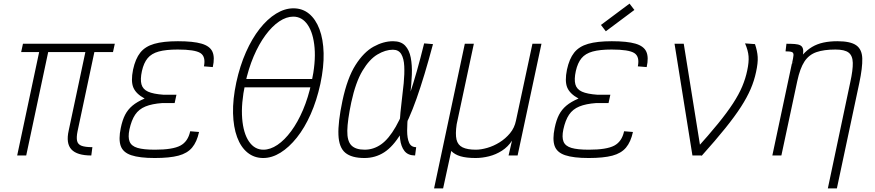

<svg xmlns="http://www.w3.org/2000/svg" viewBox="-20 -860 4840 1062"><path d="M485 0Q406 0 375 -33.5Q344 -67 360 -138L462 -618H615L605 -572H97L107 -618H615L605 -572H502L409 -134Q402 -100 406.5 -80.5Q411 -61 431.5 -53.5Q452 -46 491 -46ZM75 0 201 -593H251L125 0Z M836 14Q752 14 706 -1.5Q660 -17 647.5 -53.5Q635 -90 648 -152Q657 -196 672 -225Q687 -254 712.5 -275.5Q738 -297 780 -315Q732 -341 717.5 -376Q703 -411 716 -475Q729 -535 756 -569Q783 -603 833 -617.5Q883 -632 964 -632Q1049 -632 1095 -618.5Q1141 -605 1155 -574Q1169 -543 1157 -489L1108 -493Q1119 -547 1088.5 -566.5Q1058 -586 963 -586Q898 -586 858 -575Q818 -564 796.5 -538Q775 -512 765 -467Q755 -421 762.5 -393.5Q770 -366 799 -353Q828 -340 884 -336H956L946 -290H878Q821 -286 784.5 -271Q748 -256 727.5 -225.5Q707 -195 696 -144Q687 -101 697 -76.5Q707 -52 740.5 -42Q774 -32 837 -32Q935 -32 977.5 -54.5Q1020 -77 1032 -134L1081 -130Q1069 -75 1042.5 -43.5Q1016 -12 967 1Q918 14 836 14Z M1436 14Q1386 14 1349 -16Q1312 -46 1291.5 -101.5Q1271 -157 1269 -233.5Q1267 -310 1287 -404Q1307 -496 1340.5 -571.5Q1374 -647 1416.5 -701Q1459 -755 1507 -784.5Q1555 -814 1603 -814Q1653 -814 1689.5 -784Q1726 -754 1747 -698.5Q1768 -643 1770 -566.5Q1772 -490 1752 -396Q1732 -304 1698.5 -228.5Q1665 -153 1622 -99Q1579 -45 1531.5 -15.5Q1484 14 1436 14ZM1437 -32Q1475 -32 1514.5 -58.5Q1554 -85 1590.5 -134.5Q1627 -184 1656 -252Q1685 -320 1703 -404Q1727 -514 1720 -595.5Q1713 -677 1682 -722.5Q1651 -768 1602 -768Q1564 -768 1524.5 -741.5Q1485 -715 1448.5 -665.5Q1412 -616 1383 -548Q1354 -480 1336 -396Q1313 -287 1319.5 -205Q1326 -123 1357 -77.5Q1388 -32 1437 -32ZM1309 -377 1319 -423H1734L1724 -377Z M2282 -46 2276 0Q2237 0 2217.5 -24.5Q2198 -49 2193 -91Q2188 -133 2191 -185Q2194 -237 2201 -292.5Q2208 -348 2213 -400Q2218 -452 2216 -494Q2214 -536 2199.5 -560.5Q2185 -585 2153 -585Q2112 -585 2067.5 -558.5Q2023 -532 1985 -468.5Q1947 -405 1923 -294Q1902 -194 1901 -137Q1900 -80 1923.5 -56Q1947 -32 1997 -32Q2046 -32 2088 -61.5Q2130 -91 2169 -159Q2208 -227 2246.5 -340Q2285 -453 2326 -620L2375 -616Q2327 -436 2284 -314.5Q2241 -193 2197.5 -121Q2154 -49 2105 -17.5Q2056 14 1996 14Q1925 14 1890 -15Q1855 -44 1852 -113.5Q1849 -183 1874 -302Q1901 -429 1946.5 -500.5Q1992 -572 2046.5 -602Q2101 -632 2154 -632Q2198 -632 2221 -607.5Q2244 -583 2252 -541Q2260 -499 2258 -447Q2256 -395 2249.5 -339Q2243 -283 2237.5 -231Q2232 -179 2232 -137Q2232 -95 2243 -70.5Q2254 -46 2282 -46Z M2381 182 2551 -618H2601L2506 -173Q2498 -119 2505 -88.5Q2512 -58 2538.5 -45Q2565 -32 2612 -32Q2640 -32 2675 -42Q2710 -52 2743 -72.5Q2776 -93 2801 -123Q2826 -153 2834 -193L2925 -618H2975L2843 0H2793L2812 -82Q2790 -48 2756.5 -26.5Q2723 -5 2685 4.5Q2647 14 2611 14Q2560 14 2527.5 4.5Q2495 -5 2476 -25L2431 182Z M3236 14Q3152 14 3106 -1.5Q3060 -17 3047.5 -53.5Q3035 -90 3048 -152Q3057 -196 3072 -225Q3087 -254 3112.5 -275.5Q3138 -297 3180 -315Q3132 -341 3117.5 -376Q3103 -411 3116 -475Q3129 -535 3156 -569Q3183 -603 3233 -617.5Q3283 -632 3364 -632Q3449 -632 3495 -618.5Q3541 -605 3555 -574Q3569 -543 3557 -489L3508 -493Q3519 -547 3488.5 -566.5Q3458 -586 3363 -586Q3298 -586 3258 -575Q3218 -564 3196.5 -538Q3175 -512 3165 -467Q3155 -421 3162.5 -393.5Q3170 -366 3199 -353Q3228 -340 3284 -336H3356L3346 -290H3278Q3221 -286 3184.5 -271Q3148 -256 3127.5 -225.5Q3107 -195 3096 -144Q3087 -101 3097 -76.5Q3107 -52 3140.5 -42Q3174 -32 3237 -32Q3335 -32 3377.5 -54.5Q3420 -77 3432 -134L3481 -130Q3469 -75 3442.5 -43.5Q3416 -12 3367 1Q3318 14 3236 14ZM3331 -687 3304 -722 3462 -840 3489 -805Z M3810 0 3711 -618H3762L3860 -7L3859 0ZM3861 2 3828 -33Q3901 -114 3951.5 -176Q4002 -238 4034.5 -288Q4067 -338 4085.5 -382Q4104 -426 4113 -470Q4123 -516 4120.5 -548.5Q4118 -581 4101 -620L4156 -616Q4169 -578 4171 -545Q4173 -512 4162 -462Q4152 -414 4132 -367.5Q4112 -321 4078.5 -269Q4045 -217 3992 -151Q3939 -85 3861 2Z M4559 182 4683 -405Q4698 -473 4697 -512.5Q4696 -552 4674 -569Q4652 -586 4601 -586Q4537 -586 4495.5 -571.5Q4454 -557 4429.5 -519.5Q4405 -482 4390 -412L4302 0H4252L4360 -508L4419 -556Q4444 -584 4472 -600.5Q4500 -617 4534.5 -624.5Q4569 -632 4612 -632Q4684 -632 4716 -609.5Q4748 -587 4749.5 -536.5Q4751 -486 4733 -401L4609 182ZM4361 -510Q4368 -541 4369 -554.5Q4370 -568 4360.5 -572Q4351 -576 4325 -576L4330 -618Q4357 -618 4376.5 -616.5Q4396 -615 4407 -609Q4418 -603 4421.5 -589.5Q4425 -576 4420 -552Z"/></svg>

Font: Victor Mono Thin
Style: Italic
Weight: 100
Italic angle: -12°
Monospace: yes
Designer: Rune Bjørnerås
Version: Version 1.561;gftools[0.9.30]